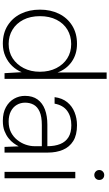

<svg xmlns="http://www.w3.org/2000/svg" viewBox="271 -1031 772 1354"><g transform="rotate(90 657.0 -354.0)"><path d="M288 12Q214 12 160 -22Q106 -56 77 -115Q48 -174 48 -250Q48 -325 77 -384Q106 -443 160.5 -477Q215 -511 289 -511Q362 -511 415 -474Q468 -437 491 -374V-720H536V0H496L489 -121Q474 -84 445.5 -54Q417 -24 377 -6Q337 12 288 12ZM290 -29Q348 -29 391.5 -57.5Q435 -86 460.5 -135.5Q486 -185 486 -249Q486 -315 460.5 -365Q435 -415 391.5 -442.5Q348 -470 291 -470Q234 -470 189.5 -443.5Q145 -417 119.5 -367Q94 -317 94 -250Q94 -182 119.5 -132.5Q145 -83 189.5 -56Q234 -29 290 -29Z M832 12Q775 12 735.5 -10Q696 -32 676 -67.5Q656 -103 656 -144Q656 -198 681.5 -233Q707 -268 752.5 -285Q798 -302 859 -302H1011Q1011 -355 995.5 -393Q980 -431 947.5 -451Q915 -471 863 -471Q802 -471 762 -442Q722 -413 711 -353H665Q672 -407 700.5 -442Q729 -477 772 -494Q815 -511 863 -511Q932 -511 974.5 -484.5Q1017 -458 1036.5 -411.5Q1056 -365 1056 -306V0H1016L1012 -100Q1004 -84 990 -64.5Q976 -45 954.5 -28Q933 -11 903.5 0.5Q874 12 832 12ZM837 -29Q881 -29 913 -45.5Q945 -62 967 -89.5Q989 -117 1000 -149Q1011 -181 1011 -212V-263H862Q802 -263 767.5 -247.5Q733 -232 718.5 -205.5Q704 -179 704 -145Q704 -113 719.5 -86.5Q735 -60 765 -44.5Q795 -29 837 -29Z M1192 0V-499H1237V0ZM1214 -633Q1200 -633 1189.5 -643Q1179 -653 1179 -668Q1179 -683 1189.5 -693Q1200 -703 1214 -703Q1229 -703 1239 -693.5Q1249 -684 1249 -668Q1249 -653 1239 -643Q1229 -633 1214 -633Z"/></g></svg>

Font: DM Sans 20pt ExtraLight
Style: Regular
Weight: 250
Version: Version 4.004;gftools[0.9.30]